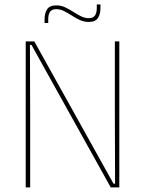

<svg xmlns="http://www.w3.org/2000/svg" viewBox="-20 -820 634 840"><path d="M92.5 -639H130L476.5 -16.5H483.5L482.5 -305.5V-639H502V0H464.5L118 -623H111L112 -313V0H92.5ZM368 -724Q347.5 -724 329.2 -732.5Q311 -741 294 -752Q277 -763 260.2 -771.5Q243.5 -780 226 -780Q207 -780 199 -768.5Q191 -757 191 -735V-719.5H175V-735.5Q175 -762 186 -779.2Q197 -796.5 226.5 -796.5Q247 -796.5 265 -788Q283 -779.5 300 -768.5Q317 -757.5 334 -749Q351 -740.5 368.5 -740.5Q387.5 -740.5 395.5 -752.2Q403.5 -764 403.5 -785.5V-800.5H419.5V-784.5Q419.5 -758.5 408.5 -741.2Q397.5 -724 368 -724Z"/></svg>

Font: Anek Kannada Medium Thin
Style: Regular
Weight: 250
Version: Version 1.003